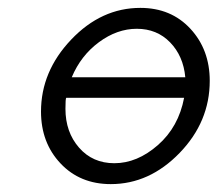

<svg xmlns="http://www.w3.org/2000/svg" viewBox="-20 -459 565 487"><path d="M84 -176Q84 -278 160.5 -358.5Q237 -439 336 -439Q414 -439 463 -386Q512 -333 512 -254Q512 -150 435.5 -71Q359 8 261 8Q183 8 133.5 -44.5Q84 -97 84 -176ZM146 -183Q146 -124 180.5 -84.5Q215 -45 270 -45Q328 -45 380.5 -91Q433 -137 447 -211H148Q146 -209 146 -183ZM162 -263H450Q445 -317 411.5 -351.5Q378 -386 327 -386Q277 -386 231 -352Q185 -318 162 -263Z"/></svg>

Font: CMU Typewriter Text
Style: LightOblique
Weight: 200
Italic angle: -9.46001°
Version: Version 0.7.0